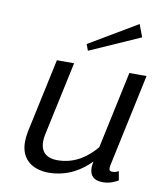

<svg xmlns="http://www.w3.org/2000/svg" viewBox="-83 -795 740 870"><g transform="rotate(10 287.5 -359.5)"><path d="M510.8 -669.2 489.2 -726.7 268.3 -595.8 279.2 -566.7ZM519.2 -12.5 511.7 -54.2C505.8 -50.8 497.5 -45.8 485 -45.8C472.5 -45.8 468.3 -50 468.3 -60.8C468.3 -65 469.2 -69.2 470 -75L560.8 -500H481.7L405.8 -145C368.3 -100.8 312.5 -54.2 228.3 -54.2C182.5 -54.2 150.8 -75.8 150.8 -126.7C150.8 -136.7 151.7 -146.7 154.2 -158.3L227.5 -500H148.3L75 -158.3C71.7 -140.8 70 -125 70 -110.8C70 -19.2 140 8.3 198.3 8.3C289.2 8.3 352.5 -36.7 391.7 -77.5L390.8 -75C389.2 -65 387.5 -56.7 387.5 -48.3C387.5 -12.5 406.7 8.3 448.3 8.3C482.5 8.3 508.3 -5.8 519.2 -12.5Z"/></g></svg>

Font: BoonHome
Style: Book Oblique
Weight: 400
Italic angle: -12°
Designer: Sungsit Sawaiwan
Foundry: Sungsit Sawaiwan
Version: Version 0.2